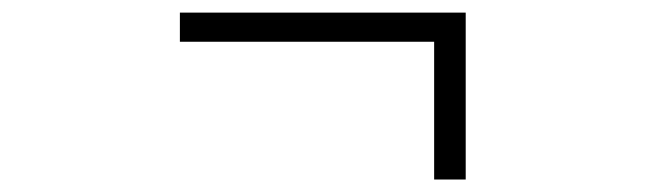

<svg xmlns="http://www.w3.org/2000/svg" viewBox="-20 -409 1040 309"><path d="M678.7 -120.1V-341.8H269.5V-388.7H729.5V-120.1Z"/></svg>

Font: GenEi Gothic M Light
Style: Regular
Weight: 300
Designer: o_tamon (Modified); [Source Han Sans]
Ryoko NISHIZUKA  (kana & ideographs); Paul D. Hunt (Latin, Greek & Cyrillic); Wenl
Version: Version 1.1a;Original Version 1.004